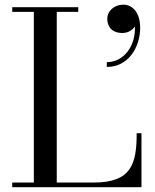

<svg xmlns="http://www.w3.org/2000/svg" viewBox="-20 -780 644 800"><path d="M427 -701.5C427 -668.5 447 -642.5 490 -642.5C514.5 -642.5 533.5 -656 542 -670C546 -589.5 496.5 -521 425 -521V-501C515 -501 564 -583.5 564 -664C564 -727 533 -760.5 494 -760.5C456 -760.5 427 -734.5 427 -701.5ZM569.5 0V-225H549.5C549.5 -98 528 -19.5 371 -19.5H216.5V-730.5H306V-750H31V-730.5H121V-19.5H31V0Z"/></svg>

Font: Bodoni* 11
Style: Regular
Weight: 400
Version: Version 2.3